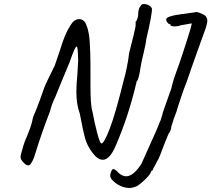

<svg xmlns="http://www.w3.org/2000/svg" viewBox="-20 -745 1049 953"><path d="M82 35Q82 28 85.5 15.5Q89 3 91 -4Q100 -39 115 -71Q123 -90 131 -113Q139 -136 144 -163Q164 -209 179.5 -252.5Q195 -296 199 -308Q200 -313 221 -357Q238 -390 252 -420Q257 -434 277 -494Q291 -539 302 -566Q313 -593 330 -620Q348 -650 373 -650Q385 -650 394.5 -642.5Q404 -635 409 -620Q417 -601 421.5 -573.5Q426 -546 428 -481Q429 -461 429 -422V-327Q429 -276 431 -243Q433 -210 440 -186Q448 -140 462 -86.5Q476 -33 484 -33Q496 -33 524 -104.5Q552 -176 595 -350Q601 -370 609 -408Q617 -446 621 -482Q632 -523 642.5 -567.5Q653 -612 653 -616Q653 -621 653.5 -626Q654 -631 653 -638Q657 -638 661.5 -651Q666 -664 666 -675Q666 -704 680 -718Q683 -725 695 -725Q707 -725 718.5 -718.5Q730 -712 734 -703Q737 -682 706 -550Q706 -538 692 -478Q683 -444 678 -413Q674 -384 668.5 -363Q663 -342 659 -343Q618 -167 554 -21Q525 48 490 48Q466 48 441 16Q414 -19 403.5 -55Q393 -91 376 -181Q359 -228 359 -290Q359 -326 364 -374L368 -443Q367 -483 365.5 -498.5Q364 -514 360 -514Q356 -514 348 -496Q340 -478 325 -435Q309 -395 281 -329L255 -265Q237 -229 228 -192Q186 -83 158 8L149 36Q134 76 120 76Q110 76 97 62Q82 47 82 35ZM623 188Q600 188 577 177.5Q554 167 537 148Q527 138 527 127Q527 121 530 112Q535 94 543 94Q547 94 554.5 99.5Q562 105 568 113Q588 130 606 130Q642 130 682 68L708 10Q764 -113 771 -134Q771 -135 772 -138Q773 -141 776 -145Q777 -149 781.5 -162Q786 -175 789 -189L831 -308Q835 -328 842.5 -351.5Q850 -375 856 -391Q860 -399 886 -477Q898 -515 907 -542Q911 -554 922 -590Q933 -626 931 -629L875 -619Q864 -614 848 -614Q838 -614 831.5 -616Q825 -618 826 -621V-626Q821 -622 812.5 -631.5Q804 -641 805 -649Q805 -657 824.5 -663.5Q844 -670 876 -674L948 -684Q953 -688 973 -680.5Q993 -673 1001 -665Q1009 -654 1009 -643Q1009 -629 1000.5 -603.5Q992 -578 962 -497L929 -404Q905 -331 892 -301Q888 -288 881 -269Q864 -220 856 -191Q844 -163 830 -115Q830 -107 826 -97Q822 -87 817 -82L793 -23L784 1Q782 7 773.5 28Q765 49 758 59Q755 67 747 80Q739 93 739 96Q739 97 738 99.5Q737 102 734 102Q733 103 730.5 105.5Q728 108 728 112Q723 124 697 149Q671 174 655 181Q637 188 623 188Z"/></svg>

Font: Caveat
Style: Regular
Weight: 400
Designer: Pablo Impallari
Foundry: Pablo Impallari
Version: Version 1.500; ttfautohint (v1.6)